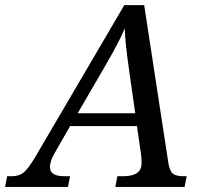

<svg xmlns="http://www.w3.org/2000/svg" viewBox="-76 -734 801 754"><path d="M199.2 -238.8 139.2 -133.8Q120.1 -100.6 120.1 -78.1Q120.1 -42 175.8 -42H199.2L190.9 0H-56.2L-47.9 -42H-28.8Q-2 -42 16.1 -55.9Q34.2 -69.8 64 -120.1L412.1 -713.9H490.2L585 -95.2Q589.8 -64 602.1 -53Q614.3 -42 644 -42H657.2L648.9 0H377L384.8 -42H408.2Q480 -42 480 -92.8Q480 -113.3 478 -127L461.9 -238.8ZM430.2 -463.9Q415 -570.3 414.1 -622.1Q391.1 -567.9 335.9 -473.1L229 -289.1H455.1Z"/></svg>

Font: Droid Serif
Style: Italic
Weight: 400
Italic angle: -12°
Designer: Monotype Design team
Foundry: Monotype Imaging Inc.
Version: Version 1.03